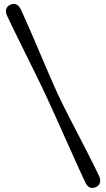

<svg xmlns="http://www.w3.org/2000/svg" viewBox="-20 -791 536 969"><path d="M218.6 -294.4Q230.8 -268 246.5 -233.3Q262.3 -198.6 279.9 -159.2Q297.5 -119.8 315.8 -79Q334.2 -38.3 351.6 0.6Q369 39.5 384.2 72.8Q399.4 106.1 410.8 130.1Q419.4 148.6 432.8 154.9Q446.2 161.1 463.8 153.3Q480.2 145.6 484.5 130.9Q488.8 116.3 480.2 97.5Q467.6 70.8 450.6 36.8Q433.5 2.9 414 -35.3Q394.4 -73.5 374.1 -112.8Q353.7 -152.1 334.4 -189.7Q315.1 -227.3 298.6 -260.4Q282 -293.5 270.4 -318.7Q258.8 -343.9 244.2 -377.4Q229.5 -410.9 213 -449.5Q196.4 -488.1 179.2 -528.7Q161.9 -569.2 145.1 -608.4Q128.2 -647.6 112.9 -682.1Q97.6 -716.7 85.3 -743.2Q76.5 -761.7 62.9 -768.2Q49.2 -774.8 32.2 -767Q15.2 -759.5 11.1 -744.5Q7.1 -729.6 15.9 -710.9Q27 -687.1 42.9 -654.3Q58.9 -621.6 77.6 -583.6Q96.3 -545.6 116 -505.7Q135.7 -465.9 154.7 -427.4Q173.7 -388.9 190.1 -354.7Q206.6 -320.6 218.6 -294.4Z"/></svg>

Font: Fraunces SuperSoft 9pt
Style: Regular
Weight: 900
Version: Version 1.000;[b76b70a41]